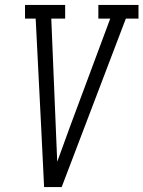

<svg xmlns="http://www.w3.org/2000/svg" viewBox="-20 -755 579 775"><path d="M158 0 146 -245 124 -680H81V-735H243V-680H187L205 -245Q207 -209 208 -173Q209 -137 211 -102Q224 -138 237 -173.5Q250 -209 263 -245L425 -680H377V-735H539V-680H488L229 0Z"/></svg>

Font: Iosevka Slab Light Oblique
Style: Regular
Weight: 300
Italic angle: -9°
Monospace: yes
Designer: Belleve Invis
Foundry: Belleve Invis
Version: Version 11.1.1; ttfautohint (v1.8.3)